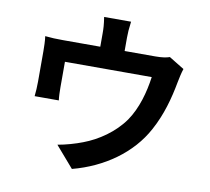

<svg xmlns="http://www.w3.org/2000/svg" viewBox="-91 -920 1183 1081"><g transform="rotate(10 500.0 -380.0)"><path d="M572.2 -817H418.2C424.9 -773.8 425.9 -753.3 425.9 -724.7C425.9 -698.4 425.9 -624.2 425.9 -580.6H565.1C565.1 -618.3 565.1 -698.4 565.1 -724.7C565.1 -753.3 566.8 -773.8 572.2 -817ZM908.8 -605.7 822.1 -658.9C804.7 -652.8 780.8 -648.2 739.2 -648.2H212.5C174.2 -648.2 144.4 -649.4 110.3 -653C114.1 -629.1 114.9 -589.4 114.9 -567C114.9 -529.6 114.9 -426.3 114.9 -393.7C114.9 -366.9 113.1 -334.8 110.3 -309.9H248.5C245.7 -329.5 244.7 -361.4 244.7 -383.8C244.7 -414.6 244.7 -495.3 244.7 -530.1H740.9C728.7 -441 702.6 -346.3 652.4 -272.9C595.7 -192 507.6 -133.2 425.3 -102.3C383.8 -86 329 -70.6 283.9 -62.9L387.9 57.3C565.7 10.6 716.5 -95.2 795.8 -243C845.3 -333.6 871.9 -430.5 889.5 -526.4C893.2 -546 901.1 -583.8 908.8 -605.7Z"/></g></svg>

Font: Source Han Sans JP VF
Style: Regular
Weight: 250
Designer: Ryoko NISHIZUKA 西塚涼子 (kana, bopomofo & ideographs); Paul D. Hunt (Latin, Greek & Cyrillic); Sandoll Communications 산돌커뮤니
Foundry: Adobe
Version: Version 2.004;hotconv 1.0.118;makeotfexe 2.5.65603